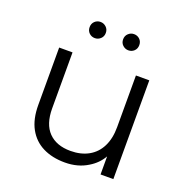

<svg xmlns="http://www.w3.org/2000/svg" viewBox="-129 -835 929 959"><g transform="rotate(20 336.0 -355.5)"><path d="M316 5Q249 5 199 -20Q149 -45 121.5 -95Q94 -145 94 -220V-525H165V-228Q165 -144 206.5 -101.5Q248 -59 323 -59Q378 -59 418.5 -81.5Q459 -104 480.5 -147Q502 -190 502 -250V-525H573V0H505V-96Q481 -54 438 -28Q386 5 316 5ZM245 -630Q227 -630 214.5 -642Q202 -654 202 -673Q202 -692 214.5 -704Q227 -716 245 -716Q262 -716 275 -704Q288 -692 288 -673Q288 -654 275 -642Q262 -630 245 -630ZM423 -630Q406 -630 393 -642Q380 -654 380 -673Q380 -692 393 -704Q406 -716 423 -716Q441 -716 453.5 -704Q466 -692 466 -673Q466 -654 453.5 -642Q441 -630 423 -630Z"/></g></svg>

Font: Modern
Style: Small
Weight: 400
Designer: Julieta Ulanovsky
Foundry: Julieta Ulanovsky
Version: Version 8.000